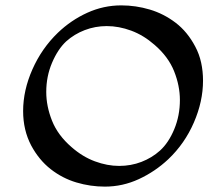

<svg xmlns="http://www.w3.org/2000/svg" viewBox="-20 -674 777 714"><path d="M370 20Q316 20 264 4.5Q212 -11 168.5 -45Q125 -79 96 -133Q66 -190 66 -261Q66 -338 100.5 -416Q135 -494 195 -552Q244 -599 304.5 -626.5Q365 -654 431 -654Q485 -654 537 -638.5Q589 -623 633 -589.5Q677 -556 706 -501Q721 -473 728 -441Q735 -409 735 -374Q735 -297 701 -218.5Q667 -140 606 -82Q557 -36 496.5 -8Q436 20 370 20ZM423 -57Q467 -57 506 -72Q545 -87 575 -114Q607 -143 628 -193.5Q649 -244 649 -302Q649 -355 627.5 -409Q606 -463 555 -507Q514 -543 468 -560Q422 -577 377 -577Q334 -577 295 -562Q256 -547 226 -520Q195 -491 173.5 -440.5Q152 -390 152 -332Q152 -279 173.5 -225Q195 -171 246 -127Q287 -91 333 -74Q379 -57 423 -57Z"/></svg>

Font: Tapestry
Style: Regular
Weight: 400
Designer: Robert E. Leuschke
Foundry: Robert E. Leuschke
Version: Version 1.010; ttfautohint (v1.8.4.7-5d5b)